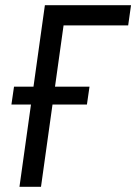

<svg xmlns="http://www.w3.org/2000/svg" viewBox="-20 -720 525 740"><path d="M24 -317 34 -386H325L315 -317ZM55 0 153 -700H485L474 -622H225L138 0Z"/></svg>

Font: Finlandica
Style: Italic
Weight: 400
Italic angle: -8°
Designer: Niklas Ekholm, Juho Hiilivirta, Jaakko Suomalainen
Foundry: Helsinki Type Studio
Version: Version 1.064